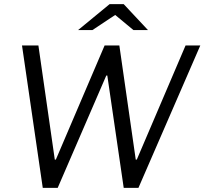

<svg xmlns="http://www.w3.org/2000/svg" viewBox="-20 -905 985 925"><path d="M165 -686 244 -136H249L484 -686H555L634 -136H639L874 -686H945L647 0H576L497 -541H492L258 0H186L86 -686ZM535 -833 425 -760H356L508 -885H576L693 -760H623Z"/></svg>

Font: Chivo Light Italic
Style: Regular
Weight: 300
Italic angle: -8.05°
Designer: Hector Gatti
Foundry: Omnibus-Type
Version: Version 1.007